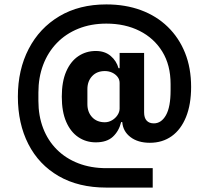

<svg xmlns="http://www.w3.org/2000/svg" viewBox="-20 -729 943 870"><path d="M672 33V121H462Q336 121 246 69Q156 17 108.5 -76Q61 -169 61 -291Q61 -413 110 -507.5Q159 -602 249 -655.5Q339 -709 462 -709Q548 -709 618.5 -683Q689 -657 740 -607.5Q791 -558 818.5 -489.5Q846 -421 846 -335Q846 -256 823 -199Q800 -142 758 -112Q716 -82 659 -82Q605 -82 571 -108Q537 -134 534 -176H529Q519 -135 491.5 -109.5Q464 -84 414 -84Q370 -84 335 -107.5Q300 -131 280 -177Q260 -223 260 -291Q260 -359 280 -405Q300 -451 335 -474.5Q370 -498 414 -498Q455 -498 481.5 -475.5Q508 -453 517 -420H522V-489H633V-220Q633 -195 644.5 -182.5Q656 -170 677 -170Q711 -170 732 -207Q753 -244 753 -320V-348Q753 -434 715.5 -495Q678 -556 612.5 -589Q547 -622 462 -622Q392 -622 335 -599Q278 -576 237.5 -534Q197 -492 175.5 -435Q154 -378 154 -310V-272Q154 -204 175.5 -148Q197 -92 237.5 -51.5Q278 -11 335 11Q392 33 462 33ZM455 -175Q472 -175 487.5 -184Q503 -193 512.5 -207.5Q522 -222 522 -237V-353Q522 -369 512.5 -381Q503 -393 488 -400Q473 -407 455 -407Q419 -407 397.5 -384Q376 -361 376 -325V-257Q376 -221 397.5 -198Q419 -175 455 -175Z"/></svg>

Font: IBM Plex Sans
Style: Regular
Weight: 400
Designer: Mike Abbink, Paul van der Laan, Pieter van Rosmalen
Foundry: Bold Monday
Version: Version 3.201